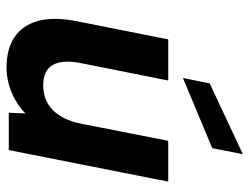

<svg xmlns="http://www.w3.org/2000/svg" viewBox="-110 -664 781 602"><g transform="rotate(90 281.0 -363.5)"><path d="M451 0H334L336 -52Q307 -24 269 -8.5Q231 7 192 7Q134 7 97 -18Q60 -43 46.5 -90.5Q33 -138 46 -208L104 -500H233L178 -224Q167 -167 184.5 -137.5Q202 -108 248 -108Q295 -108 325.5 -138Q356 -168 368 -225L422 -500H550ZM464 -734 445 -638 225 -546 242 -630Z"/></g></svg>

Font: Albert Sans
Style: Bold Italic
Weight: 700
Italic angle: -11.25°
Designer: Andreas Rasmussen
Foundry: a.Foundry
Version: Version 1.025